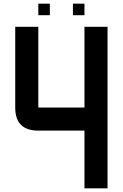

<svg xmlns="http://www.w3.org/2000/svg" viewBox="-20 -1020 665 1040"><path d="M437.5 -937.5H375V-1000H437.5ZM62.5 -875H187.5V-437.5H437.5V-875H562.5V0H437.5V-312.5H187.5Q62.5 -312.5 62.5 -437.5ZM250 -937.5H187.5V-1000H250Z"/></svg>

Font: Oldtimer
Style: Regular
Weight: 400
Designer: GGBotNet
Foundry: GGBotNet
Version: 1.00